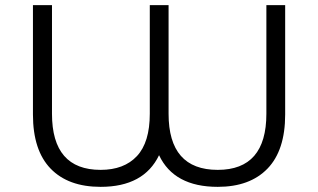

<svg xmlns="http://www.w3.org/2000/svg" viewBox="-20 -720 1236 746"><path d="M1015 -700H1088V-275Q1088 -136 1019.5 -65Q951 6 826 6Q656 6 598 -117Q539 6 371 6Q245 6 176.5 -65Q108 -136 108 -275V-700H182V-278Q182 -60 371 -60Q462 -60 512 -113.5Q562 -167 562 -278V-700H635V-278Q635 -60 826 -60Q1015 -60 1015 -278Z"/></svg>

Font: Montserrat Alternates
Style: Regular
Weight: 400
Designer: Julieta Ulanovsky
Foundry: Julieta Ulanovsky
Version: Version 7.200;PS 007.200;hotconv 1.0.88;makeotf.lib2.5.64775